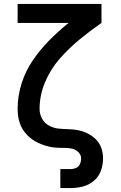

<svg xmlns="http://www.w3.org/2000/svg" viewBox="-20 -755 616 980"><path d="M288 205H340Q372 205 403 197Q434 189 459 168Q484 147 495 116.5Q506 86 506 54Q506 28 498 3Q490 -22 472 -41Q454 -60 431 -72Q408 -84 382.5 -89.5Q357 -95 331.5 -95.5Q306 -96 280 -98.5Q254 -101 230.5 -113.5Q207 -126 194.5 -149.5Q182 -173 182 -199Q182 -269 210 -335.5Q238 -402 284.5 -455Q331 -508 385.5 -553Q440 -598 498 -638V-735H70V-638H330Q279 -597 232 -549.5Q185 -502 147.5 -447Q110 -392 90 -328.5Q70 -265 70 -199Q70 -181 72.5 -163Q75 -145 80.5 -128Q86 -111 95.5 -95.5Q105 -80 117.5 -67Q130 -54 144.5 -43.5Q159 -33 175.5 -25.5Q192 -18 209 -12.5Q226 -7 243.5 -4Q261 -1 279 -0.5Q297 0 315 0Q333 0 350.5 4.5Q368 9 381 22.5Q394 36 394 54Q394 69 388 82.5Q382 96 368.5 102Q355 108 340 108H288Z"/></svg>

Font: Iosevka Sparkle Semibold
Style: Regular
Weight: 600
Designer: Belleve Invis
Foundry: Belleve Invis
Version: Version 4.5.0; ttfautohint (v1.8.3)